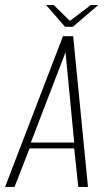

<svg xmlns="http://www.w3.org/2000/svg" viewBox="-40 -733 418 753"><path d="M-20 0 207 -591H247L305 0H267L251 -151H76L17 0ZM81 -174H251L217 -528ZM215 -628 141 -713H171L234 -651L316 -713H345L246 -628Z"/></svg>

Font: Alumni Sans Thin ExtraLight
Style: Italic
Weight: 250
Italic angle: -8°
Version: Version 1.016